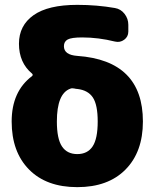

<svg xmlns="http://www.w3.org/2000/svg" viewBox="-20 -760 636 790"><path d="M382 -260Q382 -329 362 -359Q342 -389 298 -394Q293 -394 285 -396Q276 -398 269 -395Q214 -375 214 -260Q214 -189 235 -157.5Q256 -126 298 -126Q340 -126 361 -157.5Q382 -189 382 -260ZM298 -530Q568 -511 568 -260Q568 -135 496.5 -62.5Q425 10 298 10Q171 10 99.5 -62.5Q28 -135 28 -260Q28 -384 112 -447Q117 -452 112 -457Q58 -502 58 -580Q58 -655 118 -697.5Q178 -740 298 -740Q379 -740 453 -727Q477 -723 492.5 -703Q508 -683 508 -658V-630Q508 -609 491 -596.5Q474 -584 453 -589Q385 -606 318 -606Q274 -606 258.5 -597.5Q243 -589 243 -570Q243 -534 298 -530Z"/></svg>

Font: Rounded Mplus 1c Black
Style: Regular
Weight: 900
Version: Version 1.059.20150529